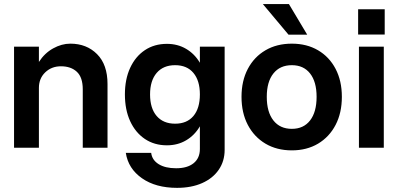

<svg xmlns="http://www.w3.org/2000/svg" viewBox="-20 -731 1966 950"><path d="M389.5 -289Q389.5 -348.5 360.2 -375.8Q331 -403 281.5 -403Q235 -403 203.8 -373Q172.5 -343 172.5 -296V0H49.5V-500H172.5V-424.5Q200.5 -468 242.8 -491.5Q285 -515 328 -515Q408.5 -515 460.2 -463.2Q512 -411.5 512 -315V0H389.5Z M1091.5 -500V10.5Q1091.5 66.5 1062.2 109Q1033 151.5 980 175Q927 198.5 856 198.5Q750.5 198.5 682.5 151Q614.5 103.5 602.5 25.5H728Q732.5 61 765 81.2Q797.5 101.5 851.5 101.5Q907 101.5 938 76.5Q969 51.5 969 6V-106Q943 -61.5 901 -36.8Q859 -12 806 -12Q743.5 -12 696.8 -43.5Q650 -75 624 -131.5Q598 -188 598 -264Q598 -339 624 -395.2Q650 -451.5 696.8 -482.8Q743.5 -514 806 -514Q859 -514 901 -489.2Q943 -464.5 969 -420.5V-500ZM722.5 -264Q722.5 -195 755.2 -157Q788 -119 846.5 -119Q905 -119 937 -157Q969 -195 969 -264Q969 -332 937 -370.2Q905 -408.5 846.5 -408.5Q788 -408.5 755.2 -370.2Q722.5 -332 722.5 -264Z M1280.5 -711H1409.5L1500 -559.5H1407.5ZM1175 -252Q1175 -331 1206.2 -390.2Q1237.5 -449.5 1293.5 -482.2Q1349.5 -515 1424 -515Q1498 -515 1553.8 -482.2Q1609.5 -449.5 1640.5 -390.2Q1671.5 -331 1671.5 -252Q1671.5 -172.5 1640.5 -113Q1609.5 -53.5 1553.8 -20.2Q1498 13 1424 13Q1349.5 13 1293.5 -20.2Q1237.5 -53.5 1206.2 -113Q1175 -172.5 1175 -252ZM1546.5 -252Q1546.5 -326.5 1514.2 -367.5Q1482 -408.5 1424 -408.5Q1365.5 -408.5 1332.8 -367.5Q1300 -326.5 1300 -252Q1300 -176.5 1332.8 -135Q1365.5 -93.5 1424 -93.5Q1482 -93.5 1514.2 -135Q1546.5 -176.5 1546.5 -252Z M1752 -685H1883.5V-560H1752ZM1756 -500H1879V0H1756Z"/></svg>

Font: Overused Grotesk SemiBold
Style: Regular
Weight: 610
Version: Version 0.004